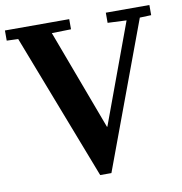

<svg xmlns="http://www.w3.org/2000/svg" viewBox="-82 -817 847 894"><g transform="rotate(-10 341.5 -370.0)"><path d="M0 -740H304V-692L213 -690L390 -216H392L566 -688L477 -692V-740H683V-692L629 -690L373 0H320L54 -690L0 -692Z"/></g></svg>

Font: Minipax
Style: Bold
Weight: 600
Designer: Raphaël Ronot, Igor Stepanchenko (Cyrillic)
Foundry: steppetype
Version: Version 1.002